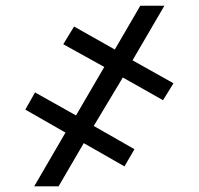

<svg xmlns="http://www.w3.org/2000/svg" viewBox="-20 -657 700 677"><path d="M310.5 -212.9 454.1 -130.9 418.9 -70.3 275.4 -152.3 186.5 0H100.6L210.9 -189.5L69.3 -270.5L103.5 -331.1L248 -250L347.7 -420.9L203.1 -501L241.2 -563.5L384.8 -482.4L474.6 -636.7H559.6L447.3 -444.3L591.8 -363.3L554.7 -303.7L413.1 -383.8Z"/></svg>

Font: Pretendard Std ExtraBold
Style: Regular
Weight: 800
Designer: Base glyphs from Inter by Rasmus Andersson; Hangeul glyphs from Noto Sans CJK(Source Han Sans) by Jang Soo-young and Kan
Foundry: Kil Hyung-jin
Version: Version 1.309